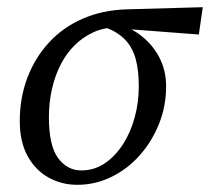

<svg xmlns="http://www.w3.org/2000/svg" viewBox="-20 -501 590 534"><path d="M195 13Q151 13 114.5 -7.5Q78 -28 56.5 -67.5Q35 -107 35 -164Q35 -229 56 -284.5Q77 -340 116 -382.5Q155 -425 210 -449Q265 -473 332 -475L544 -481L533 -405L323 -421L307 -425Q271 -425 241.5 -412Q212 -399 188.5 -376Q165 -353 149 -322Q133 -291 124.5 -253.5Q116 -216 116 -175Q116 -96 141.5 -61.5Q167 -27 206 -27Q242 -27 271 -46.5Q300 -66 321.5 -99Q343 -132 354.5 -174Q366 -216 366 -261Q366 -305 357.5 -336.5Q349 -368 329 -389.5Q309 -411 275 -424L294 -438Q336 -429 369.5 -404Q403 -379 422.5 -342.5Q442 -306 442 -261Q442 -206 422.5 -157Q403 -108 369 -69.5Q335 -31 290 -9Q245 13 195 13Z"/></svg>

Font: Source Serif 4
Style: Italic
Weight: 400
Italic angle: -12°
Designer: Frank Grießhammer
Foundry: Adobe Systems Incorporated
Version: Version 4.004;hotconv 1.0.116;makeotfexe 2.5.65601